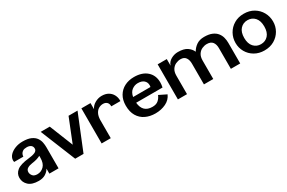

<svg xmlns="http://www.w3.org/2000/svg" viewBox="91 -1434 3542 2370"><g transform="rotate(-30 1862.0 -249.0)"><path d="M221 13Q125 13 77.5 -31Q30 -75 30 -139Q30 -199 79 -238.5Q128 -278 251 -291Q305 -296 340.5 -311Q376 -326 376 -359Q376 -389 354.5 -405.5Q333 -422 296 -422Q260 -422 240.5 -409.5Q221 -397 213 -380Q205 -363 204 -350Q203 -343 204 -342H73Q69 -357 70 -369Q72 -408 102 -439.5Q132 -471 180.5 -490Q229 -509 287 -509Q362 -509 406.5 -488.5Q451 -468 473 -436Q495 -404 501.5 -368.5Q508 -333 508 -303V0H377V-71Q356 -35 317.5 -11Q279 13 221 13ZM247 -67Q301 -67 340 -106.5Q379 -146 379 -225V-253Q333 -227 261 -218Q216 -212 188.5 -195Q161 -178 161 -144Q161 -117 181 -92Q201 -67 247 -67Z M745 0 542 -500H671L805 -165L939 -500H1067L864 0Z M1122 0V-500H1252V-413Q1272 -457 1318.5 -483Q1365 -509 1414 -509Q1469 -509 1506.5 -487Q1544 -465 1563.5 -429Q1583 -393 1584 -353Q1584 -344 1584 -337H1454Q1455 -375 1434.5 -395Q1414 -415 1379 -415Q1348 -415 1319.5 -399.5Q1291 -384 1272.5 -350Q1254 -316 1252 -261V0Z M2130 -118Q2102 -53 2035 -20.5Q1968 12 1885 12Q1807 12 1745.5 -17.5Q1684 -47 1648.5 -106.5Q1613 -166 1613 -255Q1613 -335 1647 -392.5Q1681 -450 1740.5 -480.5Q1800 -511 1876 -511Q1992 -511 2059 -451.5Q2126 -392 2126 -291Q2126 -259 2118 -222H1742Q1756 -77 1893 -77Q1947 -77 1977.5 -103.5Q2008 -130 2024 -170ZM1879 -422Q1833 -422 1794.5 -393Q1756 -364 1745 -302H1992Q1993 -308 1994 -314Q1995 -320 1995 -326Q1995 -369 1965 -395.5Q1935 -422 1879 -422Z M2500 -507Q2584 -507 2629.5 -476Q2675 -445 2694 -400Q2719 -445 2763 -476Q2807 -507 2874 -507Q2942 -507 2985.5 -488Q3029 -469 3053.5 -438Q3078 -407 3087.5 -370Q3097 -333 3097 -296V0H2964V-296Q2964 -350 2939 -382Q2914 -414 2858 -414Q2824 -414 2790.5 -399Q2757 -384 2735 -350.5Q2713 -317 2713 -262V0H2580V-296Q2580 -350 2556.5 -382Q2533 -414 2484 -414Q2450 -414 2416.5 -399Q2383 -384 2361 -350.5Q2339 -317 2339 -262V0H2209V-500H2339V-406Q2354 -454 2400.5 -480.5Q2447 -507 2500 -507Z M3440 12Q3361 12 3300.5 -23.5Q3240 -59 3206.5 -118Q3173 -177 3173 -247Q3173 -318 3206.5 -378Q3240 -438 3300.5 -474Q3361 -510 3440 -510Q3520 -510 3580.5 -474Q3641 -438 3674.5 -378Q3708 -318 3708 -247Q3708 -177 3674.5 -118Q3641 -59 3580.5 -23.5Q3520 12 3440 12ZM3440 -77Q3503 -77 3543 -121Q3583 -165 3583 -247Q3583 -330 3543 -374Q3503 -418 3440 -418Q3378 -418 3337.5 -374Q3297 -330 3297 -247Q3297 -165 3337.5 -121Q3378 -77 3440 -77Z"/></g></svg>

Font: Panamera
Style: Bold
Weight: 700
Designer: Bastien Sozeau
Foundry: NBR — Bastien Sozeau
Version: Version 3.002; ttfautohint (v1.8.4.7-5d5b);gftools[0.9.33]